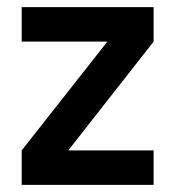

<svg xmlns="http://www.w3.org/2000/svg" viewBox="-20 -520 494 540"><path d="M282 -403 41 -97V0H412V-97H172L412 -403V-500H41V-403Z"/></svg>

Font: Sunflower Medium
Style: Regular
Weight: 500
Designer: JIKJI
Foundry: JIKJI
Version: Version 1.00